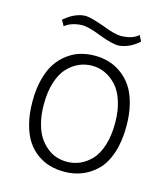

<svg xmlns="http://www.w3.org/2000/svg" viewBox="-111 -820 795 918"><g transform="rotate(15 286.0 -361.0)"><path d="M59.1 -274.9Q59.1 -336.4 72.3 -385.7Q85.4 -435.1 107.4 -467.3Q129.4 -499.5 159.7 -521.5Q189.9 -543.5 222.7 -552.7Q255.4 -562 292 -562Q328.1 -562 360.8 -552.5Q393.6 -543 423.8 -521.2Q454.1 -499.5 476.1 -467Q498 -434.6 511 -385.3Q523.9 -335.9 523.9 -274.9Q523.9 -198.2 504.4 -140.9Q484.9 -83.5 451.2 -51Q417.5 -18.6 377.7 -3.2Q337.9 12.2 292 12.2Q255.4 12.2 222.7 3.4Q189.9 -5.4 159.4 -26.6Q128.9 -47.9 107.2 -80.1Q85.4 -112.3 72.3 -162.1Q59.1 -211.9 59.1 -274.9ZM467.8 -274.9Q467.8 -335.4 452.6 -382.6Q437.5 -429.7 411.9 -457Q386.2 -484.4 356 -498.3Q325.7 -512.2 292 -512.2Q257.8 -512.2 227.5 -499Q197.3 -485.8 171.4 -458.7Q145.5 -431.6 130.4 -384.3Q115.2 -336.9 115.2 -274.9Q115.2 -225.1 125.2 -184.6Q135.3 -144 152.3 -117.2Q169.4 -90.3 192.4 -71.8Q215.3 -53.2 240.2 -45.2Q265.1 -37.1 292 -37.1Q325.7 -37.1 356 -50.3Q386.2 -63.5 411.9 -90.3Q437.5 -117.2 452.6 -164.8Q467.8 -212.4 467.8 -274.9ZM472.2 -712.9 486.8 -684.1Q484.9 -682.1 481.7 -679.2Q478.5 -676.3 467.8 -668.7Q457 -661.1 446.3 -655.3Q435.5 -649.4 420.2 -644.3Q404.8 -639.2 390.1 -638.2Q359.9 -635.7 290 -662.1Q226.1 -688 191.9 -687Q141.6 -684.6 109.9 -659.2Q105 -669.4 94.2 -687Q96.2 -689 99.6 -691.9Q103 -694.8 113.8 -702.6Q124.5 -710.4 135.3 -716.3Q146 -722.2 161.6 -727.5Q177.2 -732.9 191.9 -733.9Q197.3 -734.4 203.6 -733.9Q210 -733.4 217.3 -731.9Q224.6 -730.5 230.5 -729.2Q236.3 -728 245.8 -725.1Q255.4 -722.2 260.5 -720.5Q265.6 -718.8 276.6 -715.1Q287.6 -711.4 292 -710Q356 -684.1 390.1 -685.1Q444.8 -687.5 472.2 -712.9Z"/></g></svg>

Font: Junction Light
Style: Regular
Weight: 300
Designer: Caroline Hadilaksono
Foundry: Caroline Hadilaksono
Version: Version 1.002